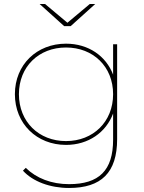

<svg xmlns="http://www.w3.org/2000/svg" viewBox="-20 -737 717 954"><path d="M308 -36C173 -36 74 -132 74 -269C74 -406 173 -501 308 -501C443 -501 542 -406 542 -269C542 -132 443 -36 308 -36ZM308 -17C419 -17 507 -79 542 -173V-43C542 110 472 178 323 178C236 178 161 149 108 97L94 111C143 165 229 197 323 197C483 197 562 121 562 -46V-517H542V-366C507 -459 419 -520 308 -520C163 -520 54 -416 54 -269C54 -122 163 -17 308 -17ZM453 -717H426L315 -624L204 -717H177L299 -607H331Z"/></svg>

Font: Montserrat-Alt1 Thin
Style: Regular
Weight: 100
Designer: Differentunic
Foundry: Differentunic
Version: Version 7.222